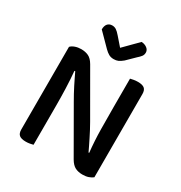

<svg xmlns="http://www.w3.org/2000/svg" viewBox="-191 -959 1040 1103"><g transform="rotate(30 329.5 -408.0)"><path d="M582 -14Q571 -5 554 1Q537 7 514 7Q486 7 465.5 -3.5Q445 -14 428 -43L263 -330Q252 -349 240.5 -370Q229 -391 218.5 -412Q208 -433 198.5 -452.5Q189 -472 182 -487L177 -486Q182 -434 184 -374.5Q186 -315 186 -262V-1Q179 1 165.5 3.5Q152 6 138 6Q108 6 94.5 -5Q81 -16 81 -42V-590Q91 -601 109.5 -607.5Q128 -614 149 -614Q177 -614 198 -604Q219 -594 236 -565L402 -277Q413 -258 424 -237Q435 -216 445.5 -195Q456 -174 465.5 -154.5Q475 -135 482 -120L486 -121Q478 -197 477 -271.5Q476 -346 476 -417V-607Q484 -609 497 -611.5Q510 -614 525 -614Q555 -614 568.5 -603Q582 -592 582 -566ZM428 -823Q450 -822 465 -810.5Q480 -799 480 -782Q480 -767 472 -756.5Q464 -746 448 -732L397 -682Q380 -668 367.5 -662.5Q355 -657 338 -657Q319 -657 305 -665Q291 -673 277 -687L194 -771Q194 -795 205 -808Q216 -821 236 -821Q250 -821 262 -813.5Q274 -806 291 -786L338 -732Z"/></g></svg>

Font: Baloo 2 Medium
Style: Regular
Weight: 500
Designer: Sarang Kulkarni and Ek Type
Foundry: Ek Type
Version: Version 1.640;hotconv 1.0.111;makeotfexe 2.5.65597; ttfautoh